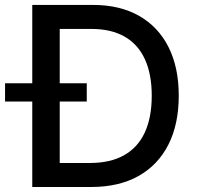

<svg xmlns="http://www.w3.org/2000/svg" viewBox="-49 -747 790 767"><path d="M315.3 0H135.7V-95.9H309.3Q392.4 -95.9 447.4 -127.3Q502.5 -158.7 529.8 -218.6Q557.2 -278.4 557.2 -364.7Q557.2 -450.3 530 -509.9Q502.8 -569.6 449.2 -600.5Q395.6 -631.4 316.1 -631.4H131.7V-727.3H322.8Q429.7 -727.3 506.4 -683.8Q583.1 -640.3 624.1 -559.1Q665.1 -478 665.1 -364.7Q665.1 -251.1 623.8 -169.4Q582.4 -87.7 504.3 -43.9Q426.1 0 315.3 0ZM189.6 -727.3V0H79.9V-727.3ZM-28.8 -341.3V-414.4H297.6V-341.3Z"/></svg>

Font: InterMG Medium
Style: Regular
Weight: 500
Designer: Rasmus Andersson
Foundry: rsms
Version: Version 3.019;December 26, 2023;FontCreator 15.0.0.2955 64-b